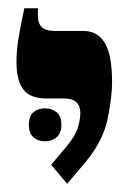

<svg xmlns="http://www.w3.org/2000/svg" viewBox="-20 -667 314 466"><path d="M143 -221 104 -267 141 -311Q163 -337 169 -357.5Q175 -378 175 -392Q175 -428 136 -428H92Q54 -428 37 -449.5Q20 -471 20 -517Q20 -543 24.5 -571.5Q29 -600 39 -647H72V-628Q72 -592 111 -592H182Q217 -592 234.5 -562.5Q252 -533 252 -468Q252 -430 241 -377.5Q230 -325 188 -274ZM50 -364Q50 -385 61 -394.5Q72 -404 89 -404Q106 -404 117.5 -394.5Q129 -385 129 -364Q129 -344 117.5 -334Q106 -324 89 -324Q72 -324 61 -334Q50 -344 50 -364Z"/></svg>

Font: Noto Serif Hebrew Condensed ExtraBold
Style: Regular
Weight: 800
Width: 3
Designer: Monotype Design Team
Foundry: Monotype Imaging Inc.
Version: Version 2.004; ttfautohint (v1.8.4.7-5d5b)